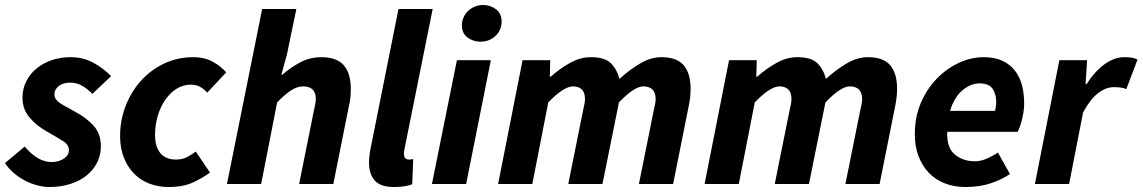

<svg xmlns="http://www.w3.org/2000/svg" viewBox="-28 -737 4576 769"><path d="M170 12Q147 12 122 5.5Q97 -1 73.5 -13Q50 -25 28.5 -43Q7 -61 -8 -84L71 -150Q123 -88 178 -88Q207 -88 227.5 -101.5Q248 -115 248 -135Q248 -157 226 -171Q204 -185 162 -209Q120 -232 91 -265.5Q62 -299 62 -346Q62 -381 77 -411Q92 -441 118 -462.5Q144 -484 179 -496Q214 -508 254 -508Q305 -508 345.5 -486Q386 -464 417 -432L342 -361Q324 -380 302 -393Q280 -406 254 -406Q225 -406 207.5 -392.5Q190 -379 190 -359Q190 -347 197 -338Q204 -329 216 -321.5Q228 -314 242.5 -306.5Q257 -299 272 -290Q317 -266 346.5 -234Q376 -202 376 -151Q376 -115 360.5 -85Q345 -55 318 -33.5Q291 -12 253 0Q215 12 170 12Z M647 12Q606 12 570.5 -1.5Q535 -15 509 -41.5Q483 -68 468 -106Q453 -144 453 -192Q453 -256 475.5 -313.5Q498 -371 537.5 -414.5Q577 -458 630.5 -483Q684 -508 745 -508Q792 -508 825.5 -489Q859 -470 878 -447L802 -366Q787 -382 772 -390Q757 -398 736 -398Q706 -398 680 -382Q654 -366 634.5 -338Q615 -310 604 -273.5Q593 -237 593 -195Q593 -150 614 -124Q635 -98 677 -98Q703 -98 721.5 -108Q740 -118 756 -130L813 -46Q785 -25 745.5 -6.5Q706 12 647 12Z M881 0 1022 -701H1159L1121 -518L1099 -438H1103Q1136 -467 1175 -487.5Q1214 -508 1259 -508Q1321 -508 1349 -475.5Q1377 -443 1377 -381Q1377 -364 1375.5 -346.5Q1374 -329 1369 -310L1307 0H1170L1229 -293Q1232 -308 1234.5 -319Q1237 -330 1237 -340Q1237 -391 1186 -391Q1163 -391 1138.5 -375.5Q1114 -360 1082 -327L1018 0Z M1550 12Q1496 12 1473 -14Q1450 -40 1450 -85Q1450 -111 1457 -146L1568 -701H1705L1592 -140Q1590 -132 1590 -128.5Q1590 -125 1590 -121Q1590 -108 1595.5 -103Q1601 -98 1609 -98Q1614 -98 1617 -98Q1620 -98 1627 -100L1623 1Q1610 6 1592 9Q1574 12 1550 12Z M1702 0 1802 -496H1938L1839 0ZM1896 -570Q1868 -570 1845 -586.5Q1822 -603 1822 -636Q1822 -652 1828.5 -667Q1835 -682 1846.5 -693Q1858 -704 1873.5 -710.5Q1889 -717 1907 -717Q1936 -717 1958.5 -700Q1981 -683 1981 -651Q1981 -616 1956.5 -593Q1932 -570 1896 -570Z M1967 0 2065 -496H2176L2174 -430H2178Q2214 -462 2255 -485Q2296 -508 2338 -508Q2394 -508 2418.5 -484Q2443 -460 2453 -421Q2495 -459 2537 -483.5Q2579 -508 2621 -508Q2683 -508 2710.5 -475.5Q2738 -443 2738 -381Q2738 -364 2736 -346.5Q2734 -329 2730 -310L2668 0H2531L2590 -293Q2593 -308 2595.5 -319Q2598 -330 2598 -340Q2598 -391 2548 -391Q2531 -391 2507 -375.5Q2483 -360 2451 -327L2385 0H2248L2307 -293Q2310 -308 2312.5 -319Q2315 -330 2315 -340Q2315 -366 2302.5 -378.5Q2290 -391 2267 -391Q2249 -391 2224.5 -375.5Q2200 -360 2168 -327L2104 0Z M2794 0 2892 -496H3003L3001 -430H3005Q3041 -462 3082 -485Q3123 -508 3165 -508Q3221 -508 3245.5 -484Q3270 -460 3280 -421Q3322 -459 3364 -483.5Q3406 -508 3448 -508Q3510 -508 3537.5 -475.5Q3565 -443 3565 -381Q3565 -364 3563 -346.5Q3561 -329 3557 -310L3495 0H3358L3417 -293Q3420 -308 3422.5 -319Q3425 -330 3425 -340Q3425 -391 3375 -391Q3358 -391 3334 -375.5Q3310 -360 3278 -327L3212 0H3075L3134 -293Q3137 -308 3139.5 -319Q3142 -330 3142 -340Q3142 -366 3129.5 -378.5Q3117 -391 3094 -391Q3076 -391 3051.5 -375.5Q3027 -360 2995 -327L2931 0Z M3636 -200Q3636 -269 3660.5 -325.5Q3685 -382 3724.5 -422.5Q3764 -463 3813 -485.5Q3862 -508 3912 -508Q3956 -508 3987 -493.5Q4018 -479 4037.5 -453.5Q4057 -428 4065.5 -394.5Q4074 -361 4074 -322Q4074 -304 4071 -286.5Q4068 -269 4064 -253.5Q4060 -238 4055.5 -226.5Q4051 -215 4048 -209H3766Q3763 -147 3795.5 -119Q3828 -91 3877 -91Q3900 -91 3925 -102Q3950 -113 3969 -126L4017 -40Q3987 -19 3942 -3.5Q3897 12 3839 12Q3794 12 3756.5 -2.5Q3719 -17 3692.5 -44.5Q3666 -72 3651 -111Q3636 -150 3636 -200ZM3777 -293H3957Q3962 -310 3962 -330Q3962 -360 3947.5 -381.5Q3933 -403 3895 -403Q3860 -403 3827 -375.5Q3794 -348 3777 -293Z M4117 0 4215 -496H4326L4320 -400H4324Q4353 -447 4393 -477.5Q4433 -508 4476 -508Q4495 -508 4507.5 -505.5Q4520 -503 4528 -498L4483 -380Q4473 -385 4459.5 -386.5Q4446 -388 4434 -388Q4401 -388 4370 -364Q4339 -340 4310 -287L4254 0Z"/></svg>

Font: TypoPRO Source Sans Pro
Style: Bold Italic
Weight: 700
Italic angle: -11°
Designer: Paul D. Hunt
Foundry: Adobe Systems Incorporated
Version: Version 1.075;PS 2.000;hotconv 1.0.86;makeotf.lib2.5.63406